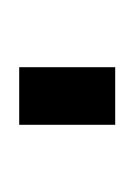

<svg xmlns="http://www.w3.org/2000/svg" viewBox="10 -150 140 200"><g transform="rotate(-90 80.0 -50.0)"><path d="M110 -100V0H50V-100Z"/></g></svg>

Font: Pathway Extreme 8pt Thin
Style: Regular
Weight: 100
Version: Version 1.001;gftools[0.9.26]